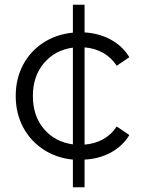

<svg xmlns="http://www.w3.org/2000/svg" viewBox="-20 -666 603 806"><path d="M470 -135 523 -99Q494 -52 445 -25.5Q396 1 335 4V120H286V4Q216 -3 161.5 -39Q107 -75 76.5 -133Q46 -191 46 -263Q46 -335 76.5 -393Q107 -451 161.5 -486.5Q216 -522 286 -529V-646H335V-530Q397 -526 445.5 -499.5Q494 -473 523 -426L470 -390Q447 -425 412 -444.5Q377 -464 335 -467V-59Q377 -62 412 -81Q447 -100 470 -135ZM286 -60V-466Q211 -456 164.5 -401Q118 -346 118 -263Q118 -179 164.5 -124.5Q211 -70 286 -60Z"/></svg>

Font: CMG Sans
Style: Regular
Weight: 400
Designer: Julieta Ulanovsky
Foundry: Julieta Ulanovsky
Version: Version 7.200